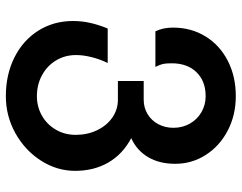

<svg xmlns="http://www.w3.org/2000/svg" viewBox="-103 -491 806 640"><g transform="rotate(90 300.0 -171.0)"><path d="M50 -11.5Q50 -39.5 56 -67.2Q62 -95 75 -127H190Q177.5 -101.5 170.5 -73.5Q163.5 -45.5 163.5 -21.5Q163.5 16 181.8 45.8Q200 75.5 231.2 92.2Q262.5 109 300.5 109Q335.5 109 365 92.5Q394.5 76 412 46.2Q429.5 16.5 429.5 -20.5Q429.5 -59.5 414 -91.8Q398.5 -124 371.8 -142.5Q345 -161 312.5 -161H250V-247H312.5Q339 -247 360.5 -260Q382 -273 394 -295.8Q406 -318.5 406 -346Q406 -376.5 392 -401Q378 -425.5 353.8 -439.5Q329.5 -453.5 300.5 -453.5Q250.5 -453.5 220.8 -423Q191 -392.5 191 -340.5Q191 -321 193.2 -311.2Q195.5 -301.5 203 -286H84.5Q72 -311 72 -344.5Q72 -405 101.2 -452.8Q130.5 -500.5 182.5 -527.2Q234.5 -554 300.5 -554Q363.5 -554 415 -527.2Q466.5 -500.5 496.2 -454.2Q526 -408 526 -352Q526 -299 503.5 -261.2Q481 -223.5 440.5 -205.5Q494 -177 521.8 -129Q549.5 -81 549.5 -18.5Q549.5 42.5 515.2 95.8Q481 149 423.8 180.8Q366.5 212.5 300.5 212.5Q228.5 212.5 171.2 183.8Q114 155 82 104Q50 53 50 -11.5Z"/></g></svg>

Font: JuliaMono
Style: Bold
Weight: 700
Monospace: yes
Designer: cormullion
Foundry: corm
Version: Version 0.055; ttfautohint (v1.8.4)